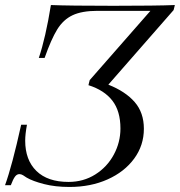

<svg xmlns="http://www.w3.org/2000/svg" viewBox="-54 -728 714 762"><path d="M635 -688 376 -392Q444 -365 480.5 -323Q517 -281 517 -217Q517 -151 478.5 -98.5Q440 -46 373 -16Q306 14 222 14Q165 14 120.5 2.5Q76 -9 52 -23Q45 -28 37.5 -32.5Q30 -37 23 -37Q13 -37 5.5 -27Q-2 -17 -11 7H-34Q-6 -70 30 -233H53Q46 -195 46 -170Q46 -93 90.5 -49.5Q135 -6 218 -6Q277 -6 324 -35.5Q371 -65 397.5 -114Q424 -163 424 -218Q424 -287 392 -328.5Q360 -370 297 -390L302 -410L543 -685H333Q271 -685 234 -667.5Q197 -650 173 -611Q149 -572 123 -498H100Q127 -578 148 -708Q221 -705 396 -705Q566 -705 640 -708Z"/></svg>

Font: Playfair Display
Style: Italic
Weight: 400
Italic angle: -14°
Designer: Claus Eggers Sørensen
Foundry: Claus Eggers Sørensen
Version: Version 1.200; ttfautohint (v1.6)